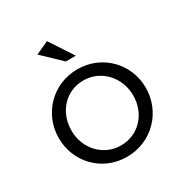

<svg xmlns="http://www.w3.org/2000/svg" viewBox="-172 -878 990 1029"><g transform="rotate(-30 323.0 -364.0)"><path d="M322 12C478 12 593 -112 593 -258V-260C593 -406 479 -528 324 -528C168 -528 54 -404 54 -258V-256C54 -110 167 12 322 12ZM324 -57C215 -57 133 -147 133 -258V-260C133 -369 210 -460 322 -460C431 -460 514 -369 514 -258V-256C514 -147 436 -57 324 -57ZM259 -740 179 -703 292 -595H354Z"/></g></svg>

Font: Mission
Style: Regular
Weight: 400
Version: Version 1.000;FEAKit 1.0